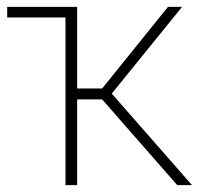

<svg xmlns="http://www.w3.org/2000/svg" viewBox="-20 -540 595 560"><path d="M306 -267 540 0H497L278 -250H205V0H171V-489H1V-520H205V-282H278L470 -520H511Z"/></svg>

Font: Raleway-v4020 ExtraLight
Style: Regular
Weight: 275
Designer: Matt McInerney, Pablo Impallari, Rodrigo Fuenzalida
Foundry: Matt McInerney, Pablo Impallari, Rodrigo Fuenzalida
Version: Version 4.020;PS 004.020;hotconv 1.0.88;makeotf.lib2.5.64775